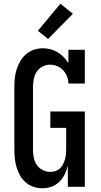

<svg xmlns="http://www.w3.org/2000/svg" viewBox="-20 -1002 540 1030"><path d="M208 8Q184 8 160.5 0.5Q137 -7 118.5 -23Q100 -39 88 -60Q76 -81 69 -104.5Q62 -128 59.5 -152Q57 -176 57 -200V-535Q57 -559 59.5 -583.5Q62 -608 69.5 -631Q77 -654 89.5 -675Q102 -696 120.5 -712Q139 -728 162.5 -735.5Q186 -743 211 -743Q231 -743 251.5 -737.5Q272 -732 289.5 -721.5Q307 -711 321.5 -696Q336 -681 347 -663V-735H435V-554H347Q347 -574 339.5 -592.5Q332 -611 318.5 -625.5Q305 -640 286.5 -647.5Q268 -655 248 -655Q227 -655 207.5 -644.5Q188 -634 176.5 -616.5Q165 -599 161 -577.5Q157 -556 157 -535V-200Q157 -179 161 -157.5Q165 -136 177 -118Q189 -100 208.5 -90Q228 -80 249 -80Q263 -80 276.5 -84Q290 -88 300.5 -97.5Q311 -107 317.5 -119.5Q324 -132 328 -145Q332 -158 333.5 -172Q335 -186 335 -200V-316H250V-404H435V0H344V-113Q338 -89 327 -66.5Q316 -44 298 -26.5Q280 -9 256.5 -0.5Q233 8 208 8ZM238 -793 183 -837 304 -982 371 -928Z"/></svg>

Font: Iosevka Curly Slab Semibold
Style: Regular
Weight: 600
Monospace: yes
Designer: Belleve Invis
Foundry: Belleve Invis
Version: Version 22.1.2; ttfautohint (v1.8.4)